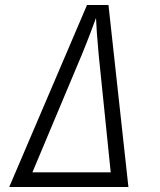

<svg xmlns="http://www.w3.org/2000/svg" viewBox="-20 -750 640 770"><path d="M17 0H495L415 -730H329ZM110 -59 307 -528C333 -591 355 -650 365 -678C366 -650 370 -590 376 -528L424 -59Z"/></svg>

Font: JetBrains Mono ExtraLight
Style: Italic
Weight: 240
Italic angle: -9°
Monospace: yes
Designer: Philipp Nurullin, Konstantin Bulenkov
Foundry: JetBrains
Version: Version 2.305